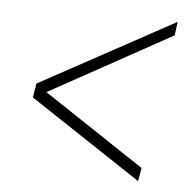

<svg xmlns="http://www.w3.org/2000/svg" viewBox="-39 -543 499 502"><g transform="rotate(5 210.0 -292.0)"><path d="M341 -80 48 -274 54 -311 408 -504 403 -468 82 -291 347 -115Z"/></g></svg>

Font: Georama ExtraLight
Style: Italic
Weight: 200
Italic angle: -9°
Designer: Jean-Baptiste Levee
Foundry: Production Type
Version: Version 1.000